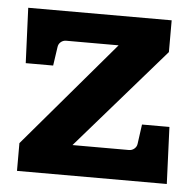

<svg xmlns="http://www.w3.org/2000/svg" viewBox="-42 -529 578 572"><g transform="rotate(5 247.0 -243.5)"><path d="M29 -83 298 -399H141Q132 -399 125 -393Q118 -387 117 -377L109 -322H27L20 -487H449V-392L187 -91H356Q365 -91 372 -97Q379 -103 380 -112L388 -170H470L477 0H29Z"/></g></svg>

Font: Enriqueta
Style: Bold
Weight: 700
Designer: Viviana Monsalve, Gustavo Ibarra
Foundry: 72Puntos
Version: Version 2.000